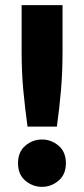

<svg xmlns="http://www.w3.org/2000/svg" viewBox="-20 -713 326 746"><path d="M87 -221Q77 -293 70.5 -363Q64 -433 64 -514V-693H223V-514Q223 -433 217 -363Q211 -293 201 -221ZM143 13Q107 13 78.5 -11Q50 -35 50 -79Q50 -123 78.5 -147Q107 -171 143 -171Q179 -171 207.5 -147Q236 -123 236 -79Q236 -35 207.5 -11Q179 13 143 13Z"/></svg>

Font: Ubuntu Sans ExtraBold
Style: Regular
Weight: 800
Designer: Dalton Maag Ltd
Foundry: Dalton Maag Ltd
Version: Version 1.006; ttfautohint (v1.8.4.7-5d5b)